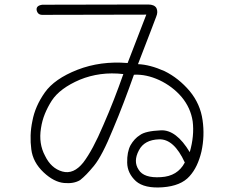

<svg xmlns="http://www.w3.org/2000/svg" viewBox="-20 -789 1040 853"><path d="M638 -769Q666 -769 675 -753Q683 -736 674 -715Q670 -703 649.5 -650.5Q629 -598 593 -504Q646 -502 711 -473Q774 -442 823 -384Q870 -327 880 -255Q890 -185 875 -116Q867 -82 854 -54.5Q841 -27 822 -6Q784 37 703 43Q622 49 584 16Q546 -19 545 -66Q544 -114 560 -144Q568 -158 578.5 -169.5Q589 -181 602 -189Q626 -207 695 -210Q763 -213 823 -113Q844 -186 836 -250Q827 -310 787 -358Q747 -405 688 -433Q629 -460 575 -457Q553 -395 530 -334.5Q507 -274 482 -215Q434 -97 398 -53Q380 -31 365 -15.5Q350 0 336 11Q308 28 265 24Q220 20 174 -23Q126 -68 119 -126Q115 -156 116 -187.5Q117 -219 124 -252Q136 -317 179 -378Q222 -439 324 -479Q427 -519 547 -509L630 -724L170 -723Q148 -722 143 -743Q139 -764 168 -768ZM528 -460Q475 -466 427 -459.5Q379 -453 335 -435Q246 -397 210 -342Q192 -314 179.5 -283.5Q167 -253 162 -219Q151 -151 180 -97Q207 -41 257 -27Q307 -13 350 -67Q392 -122 439 -233Q464 -290 486 -346.5Q508 -403 528 -460ZM801 -67Q753 -172 687 -170Q621 -168 597 -121Q571 -72 596 -35Q619 3 695 -2Q769 -6 801 -67Z"/></svg>

Font: Yomogi
Style: Regular
Weight: 400
Designer: satsuyako
Foundry: satsuyako
Version: Version 3.100